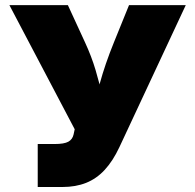

<svg xmlns="http://www.w3.org/2000/svg" viewBox="-20 -748 781 768"><path d="M130.9 0V-171.9H197.8Q236.8 -171.9 253.4 -181.2Q270 -190.4 274.4 -210.4L278.8 -231L17.6 -727.5H251.5L320.3 -578.1Q346.2 -522 362.3 -467.8Q378.4 -413.6 388.4 -366.7Q398.4 -319.8 405.3 -284.7H344.7Q357.9 -336.9 379.2 -414.3Q400.4 -491.7 435.5 -578.1L496.1 -727.5H723.1L457.5 -159.2Q431.6 -104 398.9 -68.6Q366.2 -33.2 324.5 -16.6Q282.7 0 230 0Z"/></svg>

Font: Inter 18pt Black
Style: Regular
Weight: 900
Designer: Rasmus Andersson
Foundry: rsms
Version: Version 4.001;git-66647c0bb